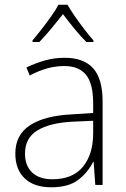

<svg xmlns="http://www.w3.org/2000/svg" viewBox="-20 -784 533 814"><path d="M254 -539Q335 -539 375 -494.5Q415 -450 415 -353V0H384L377 -98H375Q352 -52 311 -21Q270 10 197 10Q124 10 84.5 -28Q45 -66 45 -133Q45 -212 106.5 -252.5Q168 -293 282 -299L375 -305V-345Q375 -430 344.5 -467Q314 -504 253 -504Q215 -504 179.5 -494Q144 -484 106 -464L92 -498Q129 -516 169.5 -527.5Q210 -539 254 -539ZM375 -272 286 -268Q191 -263 138.5 -231Q86 -199 86 -133Q86 -81 116.5 -52.5Q147 -24 202 -24Q288 -24 331.5 -77Q375 -130 375 -219ZM266 -764Q278 -743 297 -715.5Q316 -688 337 -660.5Q358 -633 376 -613V-606H346Q320 -632 294 -664Q268 -696 247 -724Q225 -696 198.5 -664Q172 -632 147 -606H118V-613Q136 -634 157 -661Q178 -688 197.5 -715.5Q217 -743 228 -764Z"/></svg>

Font: Noto Sans Disp ExtLt
Style: Regular
Weight: 200
Designer: Monotype Design Team
Foundry: Monotype Imaging Inc.
Version: Version 2.000;GOOG;noto-source:20170915:90ef993387c0